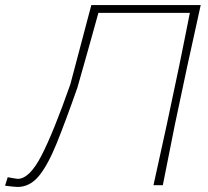

<svg xmlns="http://www.w3.org/2000/svg" viewBox="-57 -733 824 760"><path d="M12.5 7Q9 7 -7.8 5.5Q-24.5 4 -37 2L-26.5 -31.5Q-15.5 -29.5 -2.2 -27.2Q11 -25 13 -25Q59.5 -25 107 -116.8Q154.5 -208.5 221.5 -399.5Q242 -477.5 262.8 -555.5Q283.5 -633.5 304.5 -713H737.5Q724 -651.5 711.8 -596Q699.5 -540.5 684.5 -472L635 -238.5Q621.5 -170.5 610.5 -115.5Q599.5 -60.5 587.5 0H550.5Q564 -61 576.2 -116.8Q588.5 -172.5 603 -239L652.5 -473Q664 -529.5 674 -579.2Q684 -629 694.5 -682H332.5Q312.5 -609.5 292 -536.5Q271.5 -463.5 249.5 -386.5Q203 -254 167.8 -166.8Q132.5 -79.5 96.8 -36.2Q61 7 12.5 7Z"/></svg>

Font: Commissioner Loud Thin
Style: Italic
Weight: 100
Italic angle: -12°
Designer: Kostas Bartsokas
Foundry: Kostas Bartsokas
Version: Version 1.000; ttfautohint (v1.8.3)